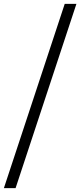

<svg xmlns="http://www.w3.org/2000/svg" viewBox="-29 -841 412 985"><path d="M303 -821H363L51 124H-9Z"/></svg>

Font: TypoPRO Montserrat
Style: Regular
Weight: 300
Designer: Julieta Ulanovsky
Foundry: Julieta Ulanovsky
Version: Version 6.001